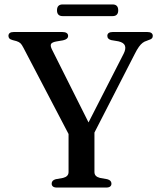

<svg xmlns="http://www.w3.org/2000/svg" viewBox="-20 -844 720 864"><path d="M395 -228 305.5 -208.5 85.5 -629Q78 -644 71.5 -649.8Q65 -655.5 54 -659L37 -663.5Q26 -666.5 22 -671.2Q18 -676 18 -682.5Q18 -691 24 -695.5Q30 -700 42.5 -700H260Q273 -700 279.8 -695.5Q286.5 -691 286.5 -682.5Q286.5 -667.5 263.5 -662.5L234 -657.5Q214.5 -654 210 -646.5Q205.5 -639 213 -623L392 -266L353 -243.5L536.5 -602.5Q547.5 -624.5 542.2 -638.5Q537 -652.5 513 -658L480.5 -663.5Q472.5 -665.5 467.8 -670.2Q463 -675 463 -682.5Q463 -691 469.2 -695.5Q475.5 -700 487.5 -700H642.5Q655 -700 661.2 -695.5Q667.5 -691 667.5 -682.5Q667.5 -675.5 663.5 -671.2Q659.5 -667 648 -663.5L640.5 -660.5Q630 -657.5 621.8 -651.2Q613.5 -645 605 -633.2Q596.5 -621.5 585.5 -599.5ZM288.5 -254.5H405V-70Q405 -59.5 411.2 -53Q417.5 -46.5 429.5 -43.5L463 -37.5Q481.5 -32.5 481.5 -17.5Q481.5 -9.5 475.8 -4.8Q470 0 457.5 0H236Q224 0 218.2 -4.8Q212.5 -9.5 212.5 -17.5Q212.5 -32.5 230.5 -37.5L264 -43.5Q276 -46.5 282.2 -53Q288.5 -59.5 288.5 -70ZM236.5 -797.5Q236.5 -811 243 -817.5Q249.5 -824 261.5 -824H487Q499 -824 505.5 -817.5Q512 -811 512 -797.5Q512 -784.5 505.5 -778Q499 -771.5 487 -771.5H261.5Q249.5 -771.5 243 -778Q236.5 -784.5 236.5 -797.5Z"/></svg>

Font: Fraunces 18pt
Style: Regular
Weight: 400
Version: Version 1.000;[b76b70a41]